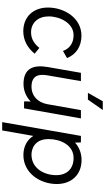

<svg xmlns="http://www.w3.org/2000/svg" viewBox="378 -1138 960 1756"><g transform="rotate(90 858.0 -260.0)"><path d="M266 7C345 7 416 -29 471 -97L418 -140C384 -97 339 -64 276 -64C187 -64 130 -130 130 -225C130 -328 191 -453 302 -453C377 -453 425 -414 446 -356L511 -393C478 -477 403 -525 306 -525C146 -525 49 -370 49 -219C49 -84 134 7 266 7Z M748 5C808 5 864 -18 909 -61C907 -40 906 -12 908 0H971L1063 -520H987L933 -214C917 -122 853 -68 775 -68C664 -68 657 -142 669 -213L722 -520H646L593 -216C570 -83 607 5 748 5ZM891 -584 986 -720H906L829 -584Z M1097 200H1173L1223 -84C1259 -28 1320 6 1398 6C1565 6 1663 -149 1663 -299C1663 -434 1578 -526 1443 -526C1381 -526 1327 -504 1284 -466C1284 -487 1284 -508 1282 -520H1223ZM1394 -68C1349 -68 1252 -91 1252 -224C1252 -332 1306 -453 1425 -453C1522 -453 1582 -393 1582 -294C1582 -184 1520 -68 1394 -68Z"/></g></svg>

Font: Fixel Text 20240404
Style: Italic
Weight: 400
Width: 4
Italic angle: -10°
Designer: AlfaBravo + MacPaw
Foundry: Kyrylo Tkachov, Marchela Mozhyna, Serhii Makarenko, Maria Weinstein, Zakhar Kryvoshyya
Version: Version 1.211;Glyphs 3.2 (3225)